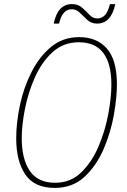

<svg xmlns="http://www.w3.org/2000/svg" viewBox="-20 -906 620 936"><path d="M247 10Q334 10 392 -44Q450 -98 485 -179Q520 -260 535 -345.5Q550 -431 550 -494Q550 -614 501 -669.5Q452 -725 366 -725Q286 -725 228.5 -677Q171 -629 133 -553.5Q95 -478 77 -392.5Q59 -307 59 -231Q59 -122 103 -56Q147 10 247 10ZM249 -15Q165 -15 125.5 -72.5Q86 -130 86 -233Q86 -295 101.5 -374.5Q117 -454 150 -528.5Q183 -603 236 -651.5Q289 -700 364 -700Q523 -700 523 -493Q523 -432 508 -350.5Q493 -269 460.5 -192.5Q428 -116 376 -65.5Q324 -15 249 -15ZM242 -791H268Q284 -861 329 -861Q352 -861 369.5 -843.5Q387 -826 406 -808.5Q425 -791 453 -791Q522 -791 542 -886H516Q506 -846 490.5 -831Q475 -816 454 -816Q433 -816 416.5 -833.5Q400 -851 380.5 -868.5Q361 -886 331 -886Q261 -886 242 -791Z"/></svg>

Font: Noto Sans UI SemiCondensed Thin
Style: Italic
Weight: 250
Width: 4
Italic angle: -12°
Designer: Monotype Design Team
Foundry: Monotype Imaging Inc.
Version: Version 1.901